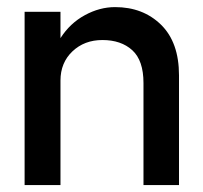

<svg xmlns="http://www.w3.org/2000/svg" viewBox="-20 -534 586 554"><path d="M394 -294.5Q394 -359.5 361.8 -389Q329.5 -418.5 275.5 -418.5Q223.5 -418.5 189 -385.8Q154.5 -353 154.5 -301.5V0H51V-500H154.5V-424Q182 -467 224.8 -490.2Q267.5 -513.5 312 -513.5Q392.5 -513.5 444.5 -462.8Q496.5 -412 496.5 -316.5V0H394Z"/></svg>

Font: Overused Grotesk Medium
Style: Regular
Weight: 525
Version: Version 0.004